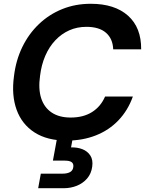

<svg xmlns="http://www.w3.org/2000/svg" viewBox="-20 -732 767 1016"><path d="M333 12Q230 12 163 -31Q96 -74 68 -151Q40 -228 54 -329Q64 -413 98 -483Q132 -553 186 -604.5Q240 -656 309.5 -684Q379 -712 460 -712Q587 -712 657.5 -649Q728 -586 727 -471H579Q577 -527 541 -558.5Q505 -590 437 -590Q388 -590 346.5 -571.5Q305 -553 272.5 -518.5Q240 -484 219.5 -436.5Q199 -389 192 -331Q182 -261 198 -212Q214 -163 253.5 -136.5Q293 -110 354 -110Q421 -110 467 -139Q513 -168 536 -221H683Q657 -148 607 -95.5Q557 -43 487 -15.5Q417 12 333 12ZM182 264 196 187H310Q336 187 351 178.5Q366 170 368 151Q370 134 359 126Q348 118 323 118H260L283 -7H366L356 48Q389 47 416 57.5Q443 68 458 91Q473 114 468 150Q463 187 441 212.5Q419 238 386.5 251Q354 264 317 264Z"/></svg>

Font: DM Sans 36pt
Style: Bold Italic
Weight: 700
Italic angle: -10°
Designer: Colophon Foundry, Jonny Pinhorn
Foundry: Colophon Foundry
Version: Version 4.004;gftools[0.9.30]